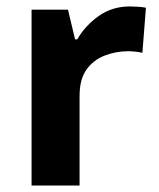

<svg xmlns="http://www.w3.org/2000/svg" viewBox="-20 -576 494 596"><path d="M383 -556Q394 -556 409 -555Q424 -554 433 -552L422 -412Q415 -414 401.5 -415.5Q388 -417 378 -417Q340 -417 305 -403.5Q270 -390 248.5 -360Q227 -330 227 -278V0H78V-546H191L213 -454H220Q244 -496 286 -526Q328 -556 383 -556Z"/></svg>

Font: Noto Sans Sinhala
Style: Bold
Weight: 700
Designer: Jelle Bosma - Monotype Design Team
Foundry: Monotype Imaging Inc.
Version: Version 2.006; ttfautohint (v1.8.4.7-5d5b)